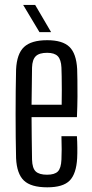

<svg xmlns="http://www.w3.org/2000/svg" viewBox="-20 -774 382 800"><path d="M177 6.5Q109 6.5 79.5 -21.8Q50 -50 47 -115Q46 -155.5 45.5 -202.2Q45 -249 45 -298.5Q45 -348 45.5 -395.5Q46 -443 47 -484Q50 -550 80.2 -578.2Q110.5 -606.5 176.5 -606.5Q240.5 -606.5 269.2 -578.8Q298 -551 301.5 -486.5Q302 -471 302.5 -441Q303 -411 302.8 -371.2Q302.5 -331.5 300.5 -286H111.5Q111.5 -245 112.2 -201.5Q113 -158 113.5 -109Q114.5 -73 129 -59.5Q143.5 -46 176 -46Q207.5 -46 221 -59.5Q234.5 -73 236 -109Q237 -127.5 237 -152Q237 -176.5 236 -206.5H300.5Q302 -184 302.2 -159.2Q302.5 -134.5 301.5 -115Q298 -50 270.5 -21.8Q243 6.5 177 6.5ZM111.5 -337.5H237Q237.5 -369.5 237.5 -400.2Q237.5 -431 237 -455.5Q236.5 -480 236 -492.5Q234.5 -525.5 220.8 -539.8Q207 -554 176.5 -554Q143.5 -554 129 -539.8Q114.5 -525.5 113.5 -492.5Q113 -449.5 112.5 -411.8Q112 -374 111.5 -337.5ZM144.5 -640 76.5 -753.5H126.5L193 -640Z"/></svg>

Font: Big Shoulders Display Thin
Style: Regular
Weight: 400
Version: Version 2.002